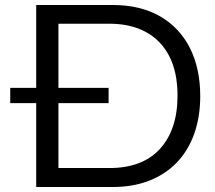

<svg xmlns="http://www.w3.org/2000/svg" viewBox="-20 -749 861 769"><path d="M125 0V-729H431Q542 -729 620.5 -684Q699 -639 740.5 -557Q782 -475 782 -364Q782 -281 758 -213.5Q734 -146 688.5 -98.5Q643 -51 578 -25.5Q513 0 431 0ZM214 -76H419Q484 -76 534.5 -95Q585 -114 620 -152Q655 -190 673 -243.5Q691 -297 691 -366Q691 -461 657.5 -525Q624 -589 563 -621.5Q502 -654 419 -654H214ZM21 -336V-397H415V-336Z"/></svg>

Font: Mona Sans SemiExpanded
Style: Regular
Weight: 400
Width: 6
Designer: Deni Anggara
Foundry: GitHub
Version: Version 2.000